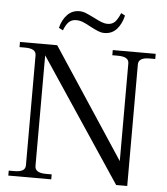

<svg xmlns="http://www.w3.org/2000/svg" viewBox="-59 -949 874 1002"><g transform="rotate(5 377.5 -448.0)"><path d="M218 -791Q228 -833 253.5 -860Q279 -887 317 -887Q334 -887 350.5 -880.5Q367 -874 395 -860Q420 -847 436.5 -840.5Q453 -834 469 -834Q493 -834 507.5 -849Q522 -864 535 -896L556 -885Q546 -841 521 -813Q496 -785 456 -785Q440 -785 424 -791.5Q408 -798 381 -812Q358 -825 340.5 -832Q323 -839 305 -839Q281 -839 266 -824.5Q251 -810 240 -780ZM22 -26H51Q80 -26 94.5 -34.5Q109 -43 109 -62V-637Q109 -656 94.5 -664.5Q80 -673 51 -673H22V-700H217L595 -126V-637Q595 -656 580.5 -664.5Q566 -673 537 -673H508V-700H733V-673H703Q645 -673 645 -637V0H587L159 -642V-62Q159 -26 217 -26H247V0H22Z"/></g></svg>

Font: TavirajRegular
Style: Regular
Weight: 400
Designer: Katatrad Team
Foundry: CadsonDemak
Version: Version 1.000